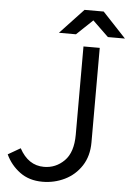

<svg xmlns="http://www.w3.org/2000/svg" viewBox="-60 -932 676 988"><g transform="rotate(5 278.0 -438.0)"><path d="M7 -113 71 -150Q117 -65 198 -65Q259 -65 303 -109Q347 -153 347 -244V-700H431V-212Q431 -141 398 -90.5Q365 -40 311.5 -14Q258 12 197 12Q128 12 80 -23.5Q32 -59 7 -113ZM386 -838 303 -759H215L336 -888H435L556 -759H468Z"/></g></svg>

Font: Oak Sans
Style: Regular
Weight: 400
Designer: Erik Kennedy, Walven
Foundry: Erik Kennedy, Walven
Version: Version 1.000